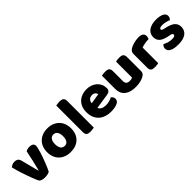

<svg xmlns="http://www.w3.org/2000/svg" viewBox="236 -1806 2968 2968"><g transform="rotate(-45 1720.0 -322.0)"><path d="M377 -13Q363 -2 336 5Q309 12 275 12Q236 12 207.5 2Q179 -8 168 -30Q159 -47 146.5 -77.5Q134 -108 120 -145.5Q106 -183 91 -226Q76 -269 62.5 -311Q49 -353 38 -392Q27 -431 20 -461Q34 -475 57.5 -485.5Q81 -496 109 -496Q144 -496 166.5 -481.5Q189 -467 200 -427L239 -274Q250 -229 260 -192.5Q270 -156 275 -136H280Q299 -210 320 -300Q341 -390 358 -477Q375 -486 396.5 -491Q418 -496 438 -496Q473 -496 497 -481Q521 -466 521 -429Q521 -413 513.5 -382.5Q506 -352 494.5 -313.5Q483 -275 467.5 -232Q452 -189 436 -148Q420 -107 404.5 -71.5Q389 -36 377 -13Z M1095 -243Q1095 -181 1076 -132.5Q1057 -84 1022.5 -51Q988 -18 940 -1Q892 16 833 16Q774 16 726 -2Q678 -20 643.5 -53.5Q609 -87 590 -135Q571 -183 571 -243Q571 -302 590 -350Q609 -398 643.5 -431.5Q678 -465 726 -483Q774 -501 833 -501Q892 -501 940 -482.5Q988 -464 1022.5 -430.5Q1057 -397 1076 -349Q1095 -301 1095 -243ZM745 -243Q745 -182 768.5 -149.5Q792 -117 834 -117Q876 -117 898.5 -150Q921 -183 921 -243Q921 -303 898 -335.5Q875 -368 833 -368Q791 -368 768 -335.5Q745 -303 745 -243Z M1351 -1Q1340 1 1318.5 4.5Q1297 8 1275 8Q1253 8 1235.5 5Q1218 2 1206 -7Q1194 -16 1187.5 -31.5Q1181 -47 1181 -72V-652Q1192 -654 1213.5 -657.5Q1235 -661 1257 -661Q1279 -661 1296.5 -658Q1314 -655 1326 -646Q1338 -637 1344.5 -621.5Q1351 -606 1351 -581Z M1715 16Q1656 16 1605.5 -0.5Q1555 -17 1517.5 -50Q1480 -83 1458.5 -133Q1437 -183 1437 -250Q1437 -316 1458.5 -363.5Q1480 -411 1515 -441.5Q1550 -472 1595 -486.5Q1640 -501 1687 -501Q1740 -501 1783.5 -485Q1827 -469 1858.5 -441Q1890 -413 1907.5 -374Q1925 -335 1925 -289Q1925 -255 1906 -237Q1887 -219 1853 -214L1606 -177Q1617 -144 1651 -127.5Q1685 -111 1729 -111Q1770 -111 1806.5 -121.5Q1843 -132 1866 -146Q1882 -136 1893 -118Q1904 -100 1904 -80Q1904 -35 1862 -13Q1830 4 1790 10Q1750 16 1715 16ZM1687 -377Q1663 -377 1645.5 -369Q1628 -361 1617 -348.5Q1606 -336 1600.5 -320.5Q1595 -305 1594 -289L1765 -317Q1762 -337 1743 -357Q1724 -377 1687 -377Z M2007 -479Q2017 -482 2038.5 -485Q2060 -488 2083 -488Q2105 -488 2122.5 -485Q2140 -482 2152 -473Q2164 -464 2170.5 -448.5Q2177 -433 2177 -408V-193Q2177 -152 2197 -134.5Q2217 -117 2255 -117Q2278 -117 2292.5 -121Q2307 -125 2315 -129V-479Q2325 -482 2346.5 -485Q2368 -488 2391 -488Q2413 -488 2430.5 -485Q2448 -482 2460 -473Q2472 -464 2478.5 -448.5Q2485 -433 2485 -408V-104Q2485 -54 2443 -29Q2408 -7 2359.5 4.5Q2311 16 2254 16Q2200 16 2154.5 4Q2109 -8 2076 -33Q2043 -58 2025 -97.5Q2007 -137 2007 -193Z M2759 -1Q2749 2 2727.5 5Q2706 8 2683 8Q2661 8 2643.5 5Q2626 2 2614 -7Q2602 -16 2595.5 -31.5Q2589 -47 2589 -72V-372Q2589 -395 2597.5 -411.5Q2606 -428 2622 -441Q2638 -454 2661.5 -464.5Q2685 -475 2712 -483Q2739 -491 2768 -495.5Q2797 -500 2826 -500Q2874 -500 2902 -481.5Q2930 -463 2930 -421Q2930 -407 2926 -393.5Q2922 -380 2916 -369Q2895 -369 2873 -367Q2851 -365 2830 -361Q2809 -357 2790.5 -352.5Q2772 -348 2759 -342Z M3410 -145Q3410 -69 3353 -26Q3296 17 3185 17Q3143 17 3107 11Q3071 5 3045.5 -7.5Q3020 -20 3005.5 -39Q2991 -58 2991 -84Q2991 -108 3001 -124.5Q3011 -141 3025 -152Q3054 -136 3091.5 -123.5Q3129 -111 3178 -111Q3209 -111 3225.5 -120Q3242 -129 3242 -144Q3242 -158 3230 -166Q3218 -174 3190 -179L3160 -185Q3073 -202 3030.5 -238.5Q2988 -275 2988 -343Q2988 -380 3004 -410Q3020 -440 3049 -460Q3078 -480 3118.5 -491Q3159 -502 3208 -502Q3245 -502 3277.5 -496.5Q3310 -491 3334 -480Q3358 -469 3372 -451.5Q3386 -434 3386 -410Q3386 -387 3377.5 -370.5Q3369 -354 3356 -343Q3348 -348 3332 -353.5Q3316 -359 3297 -363.5Q3278 -368 3258.5 -371Q3239 -374 3223 -374Q3190 -374 3172 -366.5Q3154 -359 3154 -343Q3154 -332 3164 -325Q3174 -318 3202 -312L3233 -305Q3329 -283 3369.5 -244.5Q3410 -206 3410 -145Z"/></g></svg>

Font: Baloo Bhaina
Style: Regular
Weight: 400
Designer: Manish Minz, Shuchita Grover and Ek Type
Foundry: Ek Type
Version: Version 1.443;PS 1.000;hotconv 16.6.51;makeotf.lib2.5.65220;